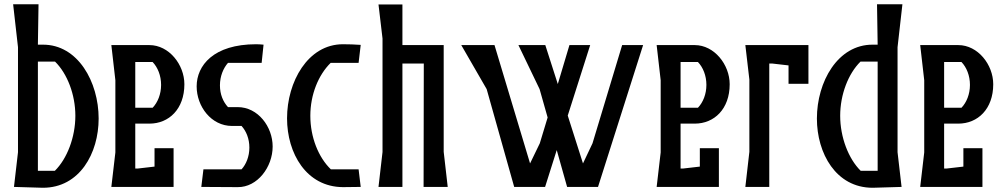

<svg xmlns="http://www.w3.org/2000/svg" viewBox="-20 -883 4744 907"><path d="M159 -672 162 -863H42L65 -660V-164L46 0L182 4H183C356 4 446 -159 446 -323C446 -496 348 -673 182 -672ZM159 -76V-592H240C298 -535 336 -436 336 -336C336 -235 297 -133 239 -76Z M632 -87H619V-299H686C778 -299 851 -368 851 -485C851 -578 778 -670 686 -670H506L525 -504V-163L506 0H800V-183H710V-96ZM701 -590C725 -565 741 -526 741 -482C741 -438 725 -399 701 -374H619V-590Z M1225 -672C1212 -673 1203 -674 1190 -674C988 -674 909 -573 909 -475C909 -380 978 -288 1076 -288H1121C1143 -264 1158 -228 1158 -186C1158 -144 1143 -107 1121 -83H941L931 0L1103 1C1196 2 1268 -94 1268 -191C1268 -284 1199 -377 1103 -377H1057C1034 -402 1019 -437 1019 -480C1019 -523 1035 -561 1057 -586H1216Z M1684 -671C1656 -673 1628 -674 1600 -674C1434 -674 1336 -496 1336 -324C1336 -159 1427 0 1600 1L1684 0L1674 -83H1543C1484 -140 1446 -235 1446 -336C1446 -436 1484 -529 1542 -586H1674Z M1768 -862 1787 -701V-165L1768 0H1881V-583H1982L1981 0H2095L2076 -166V-670H1881V-862Z M2779 -206 2734 -111 2662 -337 2768 -670H2670L2615 -486L2556 -670H2429L2529 -462L2567 -328L2530 -206L2484 -111L2316 -670H2159L2279 -462L2409 0H2555L2610 -174L2659 0H2805L3018 -670H2919Z M3208 -87H3195V-299H3262C3354 -299 3427 -368 3427 -485C3427 -578 3354 -670 3262 -670H3082L3101 -504V-163L3082 0H3376V-183H3286V-96ZM3277 -590C3301 -565 3317 -526 3317 -482C3317 -438 3301 -399 3277 -374H3195V-590Z M3799 -670H3501L3520 -507V-166L3501 0H3614V-583H3627L3705 -574V-487H3799Z M4220 -164V-660L4243 -863H4123L4126 -672H4103C3937 -673 3839 -496 3839 -323C3839 -159 3929 4 4102 4H4103L4239 0ZM4046 -76C3988 -133 3949 -235 3949 -336C3949 -436 3987 -535 4045 -592H4126V-76Z M4453 -87H4440V-299H4507C4599 -299 4672 -368 4672 -485C4672 -578 4599 -670 4507 -670H4327L4346 -504V-163L4327 0H4621V-183H4531V-96ZM4522 -590C4546 -565 4562 -526 4562 -482C4562 -438 4546 -399 4522 -374H4440V-590Z"/></svg>

Font: BackOut Medium
Style: Regular
Weight: 500
Designer: Frank Adebiaye
Foundry: Velvetyne Type Foundry
Version: Version 2.000;hotconv 1.0.109;makeotfexe 2.5.65596